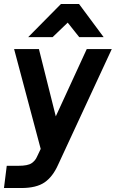

<svg xmlns="http://www.w3.org/2000/svg" viewBox="-20 -747 583 967"><path d="M287 -727H378L502 -560H379L321 -633L245 -560H122ZM0 200 14 88H73Q120 88 139 75Q158 62 166 43L185 3L51 -500H176L261 -161L417 -500H543L273 82Q246 143 204.5 171.5Q163 200 87 200Z"/></svg>

Font: Haskoy Bold
Style: Italic
Weight: 700
Designer: Ertekin Erdin
Foundry: Ertekin Erdin
Version: Version 2.000; ttfautohint (v1.8.4.7-5d5b)